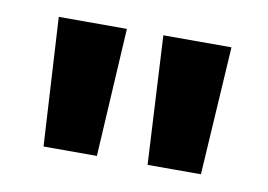

<svg xmlns="http://www.w3.org/2000/svg" viewBox="-41 -813 499 358"><g transform="rotate(10 208.5 -633.5)"><path d="M256 -512 243 -755H372L357 -512ZM59 -512 45 -755H174L160 -512Z"/></g></svg>

Font: DM Sans 9pt Black
Style: Regular
Weight: 900
Version: Version 4.004;gftools[0.9.30]